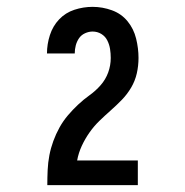

<svg xmlns="http://www.w3.org/2000/svg" viewBox="-20 -863 540 560"><path d="M118 -323V-324Q118 -345 119 -367Q120 -389 124 -410Q128 -431 135.5 -451.5Q143 -472 153.5 -491Q164 -510 178 -526.5Q192 -543 208 -558Q224 -573 241.5 -585.5Q259 -598 273.5 -614.5Q288 -631 295.5 -651.5Q303 -672 303 -694Q303 -707 301 -720Q299 -733 293 -745Q287 -757 275.5 -764Q264 -771 250 -771Q239 -771 228 -766Q217 -761 210.5 -751.5Q204 -742 201 -730.5Q198 -719 198 -707Q198 -707 198 -707Q198 -707 198 -707H117Q117 -707 117 -707Q117 -707 117 -707Q117 -734 125.5 -760.5Q134 -787 152.5 -806.5Q171 -826 197 -834.5Q223 -843 250 -843Q279 -843 306.5 -833Q334 -823 352 -801Q370 -779 377 -750.5Q384 -722 384 -694Q384 -671 379 -649Q374 -627 362.5 -607.5Q351 -588 335.5 -572Q320 -556 303 -541Q286 -526 270 -510.5Q254 -495 241 -476.5Q228 -458 218.5 -437.5Q209 -417 205 -395H382V-323Z"/></svg>

Font: iosevka_custom_sans_ss08 Md
Style: Regular
Weight: 500
Designer: Belleve Invis
Foundry: Belleve Invis
Version: Version 10.3.0; ttfautohint (v1.8.3)